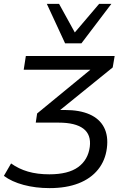

<svg xmlns="http://www.w3.org/2000/svg" viewBox="-50 -778 648 988"><path d="M205 190Q133 190 71.5 173.5Q10 157 -30 127L7 63Q46 91 94 105Q142 119 204 119Q301 119 352 82Q403 45 412 -22Q420 -85 379 -116Q338 -147 252 -147H134L141 -194L444 -443L440 -419H72L83 -490H540L530 -431L235 -192L220 -212H284Q360 -212 411 -189.5Q462 -167 485 -123Q508 -79 500 -16Q492 48 454.5 94.5Q417 141 354 165.5Q291 190 205 190ZM285 -555 191 -758H254L335 -611L460 -758H523L369 -555Z"/></svg>

Font: Nunito Sans 10pt SemiExpanded
Style: Italic
Weight: 400
Width: 6
Italic angle: -9°
Designer: Vernon Adams
Foundry: Vernon Adams
Version: Version 3.101;gftools[0.9.27]